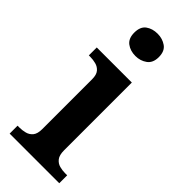

<svg xmlns="http://www.w3.org/2000/svg" viewBox="-250 -804 840 840"><g transform="rotate(45 170.5 -383.5)"><path d="M168 -629Q136 -629 114 -645.5Q92 -662 92 -698Q92 -735 114 -751Q136 -767 168 -767Q198 -767 221 -751Q244 -735 244 -698Q244 -662 221 -645.5Q198 -629 168 -629ZM19 0V-49H31Q48 -49 65.5 -53.5Q83 -58 94.5 -72Q106 -86 106 -115V-423Q106 -451 94.5 -464.5Q83 -478 65.5 -482.5Q48 -487 31 -487H22V-536H239V-117Q239 -87 250.5 -72.5Q262 -58 279 -53.5Q296 -49 313 -49H326V0Z"/></g></svg>

Font: Noto Naskh Arabic UI Semi
Style: Bold
Weight: 700
Designer: Monotype Design Team, David Williams, Mohamad Dakak and Nizar Qandah
Foundry: Monotype Imaging Inc.
Version: Version 2.014; ttfautohint (v1.8.4.7-5d5b)